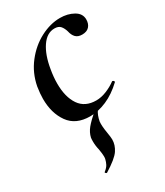

<svg xmlns="http://www.w3.org/2000/svg" viewBox="-166 -469 678 788"><g transform="rotate(-30 173.0 -75.5)"><path d="M26 -146Q26 -170 31 -202Q42 -260 77 -305Q112 -350 159 -374.5Q206 -399 252 -399Q288 -399 315.5 -383.5Q343 -368 343 -340Q343 -319 331.5 -306.5Q320 -294 298 -294Q278 -294 267.5 -305Q257 -316 253 -335Q248 -352 239 -362.5Q230 -373 211 -373Q175 -373 149.5 -335.5Q124 -298 114 -236Q108 -202 108 -171Q108 -107 134 -69Q160 -31 213 -31Q237 -31 262.5 -41.5Q288 -52 308 -67H309Q312 -67 315 -64Q318 -61 316 -58Q278 -22 237.5 -4.5Q197 13 159 13Q91 13 58.5 -32.5Q26 -78 26 -146ZM101 248Q98 248 95.5 244.5Q93 241 96 240Q110 229 115.5 218.5Q121 208 124 195Q125 191 125 183Q125 172 121 148Q116 128 116 108Q116 96 117 90Q122 68 137.5 49Q153 30 191 -3Q192 -4 194 -4Q198 -4 200 -1Q202 2 199 5Q186 23 181 51Q179 71 185 106Q189 130 189 140Q189 166 173 190Q157 214 102 248Z"/></g></svg>

Font: Cormorant Garamond SemiBold
Style: Italic
Weight: 600
Italic angle: -10°
Designer: Christian Thalmann (Catharsis Fonts)
Foundry: Catharsis Fonts
Version: Version 4.000